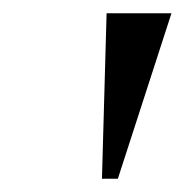

<svg xmlns="http://www.w3.org/2000/svg" viewBox="-20 -660 283 290"><path d="M134 -390 141 -640H239L158 -390Z"/></svg>

Font: Spectral SC SemiBold
Style: Italic
Weight: 600
Italic angle: -10°
Designer: Jean-Baptiste Levee
Foundry: Production Type
Version: Version 2.001